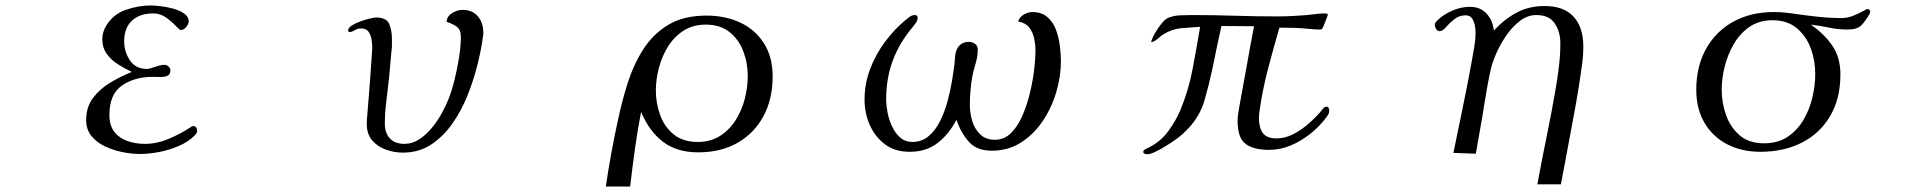

<svg xmlns="http://www.w3.org/2000/svg" viewBox="-20 -562 7040 702"><path d="M701 -84Q701 -78 698 -74Q695 -70 690 -65Q668 -43 633 -28Q598 -13 560.5 -6Q523 1 491 1Q463 1 429.5 -5.5Q396 -12 365.5 -26Q335 -40 315 -64Q295 -88 295 -123Q295 -171 320.5 -204.5Q346 -238 385 -261Q424 -284 462 -299Q437 -311 412 -326.5Q387 -342 370.5 -365Q354 -388 354 -419Q354 -433 358 -445.5Q362 -458 369 -469Q394 -510 440 -526Q486 -542 531 -542Q544 -542 566.5 -539.5Q589 -537 613 -530.5Q637 -524 653.5 -512.5Q670 -501 670 -484Q670 -474 660.5 -463Q651 -452 641 -452Q637 -452 622.5 -467.5Q608 -483 587 -498Q566 -513 540 -513Q491 -513 462.5 -486.5Q434 -460 434 -410Q434 -373 455 -341.5Q476 -310 518 -310Q526 -310 547 -317.5Q568 -325 581 -325Q589 -325 596 -319Q603 -313 603 -305Q603 -289 591.5 -284.5Q580 -280 565 -280.5Q550 -281 539 -281Q471 -281 425.5 -249Q380 -217 380 -142Q380 -103 398 -80Q416 -57 445.5 -46.5Q475 -36 510 -36Q553 -36 596 -54Q639 -72 674 -95Q677 -97 680 -99Q683 -101 687 -101Q694 -101 697.5 -95.5Q701 -90 701 -84Z M1747 -444Q1747 -440 1747 -436.5Q1747 -433 1746 -429Q1740 -383 1726 -326.5Q1712 -270 1689.5 -213.5Q1667 -157 1633.5 -109.5Q1600 -62 1555.5 -33Q1511 -4 1453 -4Q1421 -4 1390.5 -15Q1360 -26 1340.5 -49Q1321 -72 1321 -109Q1321 -117 1321.5 -125.5Q1322 -134 1323 -142Q1328 -199 1332 -255.5Q1336 -312 1340 -369Q1340 -374 1340.5 -378Q1341 -382 1341 -386Q1341 -400 1338.5 -417Q1336 -434 1327.5 -446Q1319 -458 1300 -458Q1287 -458 1277 -451.5Q1267 -445 1258 -445Q1253 -445 1253 -451Q1253 -460 1266 -468.5Q1279 -477 1297 -483.5Q1315 -490 1331.5 -494Q1348 -498 1355 -498Q1393 -498 1403 -474.5Q1413 -451 1413 -419Q1413 -408 1413 -396Q1413 -384 1411 -373Q1408 -342 1405.5 -310.5Q1403 -279 1399 -247Q1395 -213 1391 -179Q1387 -145 1387 -110Q1387 -76 1405.5 -56Q1424 -36 1459 -36Q1487 -36 1512.5 -52.5Q1538 -69 1559 -94.5Q1580 -120 1595.5 -148.5Q1611 -177 1620 -200Q1632 -230 1642 -270.5Q1652 -311 1658.5 -352.5Q1665 -394 1665 -426Q1665 -453 1650.5 -464Q1636 -475 1613 -482Q1614 -503 1633.5 -514.5Q1653 -526 1671 -526Q1707 -526 1727 -502.5Q1747 -479 1747 -444Z M2714 -284Q2714 -332 2697.5 -375Q2681 -418 2647 -445Q2613 -472 2560 -472Q2514 -472 2479.5 -450Q2445 -428 2422.5 -392Q2400 -356 2389 -313.5Q2378 -271 2378 -231Q2378 -184 2394 -140.5Q2410 -97 2444 -70Q2478 -43 2531 -43Q2578 -43 2612.5 -65Q2647 -87 2669.5 -122.5Q2692 -158 2703 -200.5Q2714 -243 2714 -284ZM2805 -282Q2805 -200 2771.5 -137.5Q2738 -75 2677 -40Q2616 -5 2533 -5Q2454 -5 2403.5 -44Q2353 -83 2324 -153Q2311 -86 2301.5 -17.5Q2292 51 2284 120H2195Q2204 59 2215 -1.5Q2226 -62 2239 -121Q2253 -189 2274.5 -257Q2296 -325 2331.5 -381Q2367 -437 2423 -471Q2479 -505 2563 -505Q2632 -505 2686.5 -479.5Q2741 -454 2773 -404Q2805 -354 2805 -282Z M3859 -338Q3859 -284 3842.5 -227Q3826 -170 3793.5 -121Q3761 -72 3714 -41.5Q3667 -11 3606 -11Q3551 -11 3522 -44Q3493 -77 3477 -124Q3450 -72 3408.5 -39.5Q3367 -7 3306 -7Q3252 -7 3215.5 -34.5Q3179 -62 3160 -105.5Q3141 -149 3141 -198Q3141 -255 3161 -308.5Q3181 -362 3215 -408Q3249 -454 3291 -489Q3298 -495 3306.5 -501Q3315 -507 3325 -507Q3335 -507 3335 -497Q3335 -487 3329 -479Q3323 -471 3317 -463Q3268 -405 3244 -340Q3220 -275 3220 -198Q3220 -177 3225 -151Q3230 -125 3241.5 -100Q3253 -75 3271.5 -59Q3290 -43 3316 -43Q3350 -43 3375 -64Q3400 -85 3417 -119Q3434 -153 3444.5 -192Q3455 -231 3461 -268Q3467 -305 3470 -330Q3471 -339 3471.5 -348.5Q3472 -358 3474 -368Q3478 -387 3490.5 -398Q3503 -409 3522 -409Q3534 -409 3544.5 -402Q3555 -395 3555 -381Q3555 -356 3547.5 -331.5Q3540 -307 3535 -282Q3526 -231 3526 -178Q3526 -150 3534.5 -120.5Q3543 -91 3563.5 -71Q3584 -51 3618 -51Q3652 -51 3677 -76Q3702 -101 3719 -141Q3736 -181 3746.5 -225.5Q3757 -270 3761.5 -310.5Q3766 -351 3766 -376Q3766 -399 3761 -422Q3756 -445 3742.5 -462Q3729 -479 3703 -483Q3706 -499 3723 -508.5Q3740 -518 3754 -518Q3788 -518 3809 -500Q3830 -482 3840.5 -454Q3851 -426 3855 -395Q3859 -364 3859 -338Z M4840 -157Q4840 -150 4837 -144.5Q4834 -139 4830 -134Q4807 -102 4773 -74.5Q4739 -47 4700 -30.5Q4661 -14 4620 -14Q4563 -14 4534 -36Q4505 -58 4505 -119Q4505 -133 4507 -145.5Q4509 -158 4511 -171Q4525 -245 4538 -319Q4551 -393 4565 -466Q4535 -466 4505.5 -466.5Q4476 -467 4446 -467Q4437 -428 4429 -389Q4421 -350 4413 -311Q4401 -255 4384.5 -197Q4368 -139 4327 -95Q4308 -74 4285.5 -57Q4263 -40 4239 -26Q4228 -19 4207.5 -8.5Q4187 2 4174 2Q4170 2 4165 0Q4160 -2 4160 -7Q4160 -13 4169.5 -17.5Q4179 -22 4183 -24Q4224 -45 4251.5 -82.5Q4279 -120 4296 -160Q4326 -233 4340.5 -310Q4355 -387 4368 -464Q4334 -462 4300 -459Q4266 -456 4236 -438Q4227 -433 4213.5 -421Q4200 -409 4190 -408L4189 -409Q4192 -422 4203.5 -442Q4215 -462 4229.5 -479Q4244 -496 4257 -499Q4274 -505 4295.5 -506Q4317 -507 4336 -507Q4415 -507 4494 -504.5Q4573 -502 4652 -502Q4679 -502 4706 -503.5Q4733 -505 4760 -507Q4777 -509 4793.5 -511Q4810 -513 4826 -513Q4828 -513 4831.5 -512Q4835 -511 4835 -508Q4835 -507 4830.5 -495.5Q4826 -484 4821.5 -472.5Q4817 -461 4815 -458Q4812 -454 4807 -454Q4798 -454 4789 -454.5Q4780 -455 4771 -456Q4743 -459 4715 -460Q4687 -461 4658 -461Q4636 -386 4616 -309.5Q4596 -233 4585 -155Q4584 -149 4583.5 -142.5Q4583 -136 4583 -130Q4583 -96 4597 -76Q4611 -56 4648 -56Q4679 -56 4709.5 -72Q4740 -88 4766.5 -111.5Q4793 -135 4811 -157Q4812 -159 4815 -162Q4818 -166 4822 -169Q4826 -172 4830 -172Q4836 -172 4838 -167Q4840 -162 4840 -157Z M5769 -392Q5769 -356 5763.5 -319.5Q5758 -283 5753 -248Q5743 -185 5731 -123Q5719 -61 5708 1Q5703 29 5697.5 56.5Q5692 84 5687 112H5601Q5617 24 5635 -63Q5653 -150 5668 -238Q5675 -279 5680 -320.5Q5685 -362 5685 -404Q5685 -446 5664.5 -476.5Q5644 -507 5597 -507Q5566 -507 5538.5 -486.5Q5511 -466 5489 -434.5Q5467 -403 5452 -369.5Q5437 -336 5431 -310Q5424 -279 5418.5 -248.5Q5413 -218 5408 -187Q5401 -141 5392.5 -94Q5384 -47 5376 0L5294 -3Q5311 -86 5328 -168Q5345 -250 5360 -332Q5365 -361 5370 -389Q5375 -417 5375 -445Q5375 -457 5372 -471Q5369 -485 5361.5 -495.5Q5354 -506 5339 -506Q5315 -506 5297 -491.5Q5279 -477 5266.5 -462.5Q5254 -448 5244 -448Q5236 -448 5231 -455.5Q5226 -463 5226 -470Q5226 -476 5228 -479Q5230 -482 5234 -486Q5257 -509 5289.5 -523Q5322 -537 5354 -537Q5393 -537 5415.5 -512Q5438 -487 5442 -450Q5479 -491 5524.5 -515.5Q5570 -540 5627 -540Q5698 -540 5733.5 -501Q5769 -462 5769 -392Z M6617 -292Q6617 -341 6600.5 -385.5Q6584 -430 6549.5 -459Q6515 -488 6460 -488Q6412 -488 6377 -464Q6342 -440 6319.5 -401.5Q6297 -363 6286 -319Q6275 -275 6275 -234Q6275 -186 6291 -141Q6307 -96 6341 -67Q6375 -38 6430 -38Q6480 -38 6515.5 -61.5Q6551 -85 6573.5 -123Q6596 -161 6606.5 -205.5Q6617 -250 6617 -292ZM6818 -518Q6818 -516 6816 -512Q6800 -484 6785 -469Q6770 -454 6735 -454Q6701 -454 6668 -461Q6635 -468 6601 -472Q6650 -438 6679.5 -395Q6709 -352 6709 -290Q6709 -202 6672 -138.5Q6635 -75 6569 -41Q6503 -7 6416 -7Q6348 -7 6295 -34.5Q6242 -62 6212 -113Q6182 -164 6182 -234Q6182 -319 6217.5 -383Q6253 -447 6317 -482.5Q6381 -518 6466 -518Q6486 -518 6506 -516Q6526 -514 6545 -511Q6587 -505 6629 -500.5Q6671 -496 6714 -496Q6735 -496 6756 -504.5Q6777 -513 6791.5 -521Q6806 -529 6806 -529Q6818 -529 6818 -518Z"/></svg>

Font: Kaisei HarunoUmi
Style: Regular
Weight: 400
Designer: Font-Kai, 金井和夫
Foundry: KAZUO KANAI
Version: Version 5.003